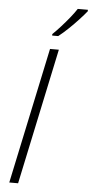

<svg xmlns="http://www.w3.org/2000/svg" viewBox="-64 -1031 511 1068"><g transform="rotate(5 191.0 -497.5)"><path d="M30.3 0 191.4 -759.8H240.7L79.6 0ZM196.8 -835V-843.3Q217.8 -863.3 242.2 -890.4Q266.6 -917.5 289.1 -945.3Q311.5 -973.1 325.7 -995.1H382.3V-986.8Q365.7 -966.3 340.1 -938.5Q314.5 -910.6 285.6 -883.1Q256.8 -855.5 230.5 -835Z"/></g></svg>

Font: Open Sans Light
Style: Italic
Weight: 300
Italic angle: -12°
Designer: Monotype Design Team
Foundry: Monotype Imaging Inc.
Version: Version 3.003; ttfautohint (v1.8.4)